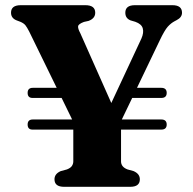

<svg xmlns="http://www.w3.org/2000/svg" viewBox="-20 -720 742 740"><path d="M86.5 -240Q86.5 -259.5 106.5 -259.5H258L217.5 -342.5H105.5Q86.5 -342.5 86.5 -362Q86.5 -381.5 106.5 -381.5H198.5L92.5 -598.5Q84 -615 77.8 -622.8Q71.5 -630.5 58.5 -636L44 -641.5Q22.5 -650 22.5 -671Q22.5 -700 60 -700H309Q347 -700 347 -671Q347 -649 321.5 -639.5L303.5 -635.5Q282 -627.5 281 -618.5Q280 -609.5 289.5 -592L409 -323L525 -571.5Q535 -594 530.2 -610.8Q525.5 -627.5 501.5 -636L483 -641.5Q463 -649.5 463 -671Q463 -700 500 -700H644.5Q681.5 -700 681.5 -671Q681.5 -653 661 -642.5L653.5 -638.5Q639 -631 626.5 -617Q614 -603 595.5 -564L508 -381.5H601.5Q622.5 -381.5 622.5 -362Q622.5 -342.5 601.5 -342.5H489.5L449.5 -259.5H601.5Q622.5 -259.5 622.5 -240Q622.5 -220.5 601.5 -220.5H446.5V-98Q446.5 -76.5 471.5 -67L495 -60.5Q519 -50 519 -29Q519 0 482 0H227Q190 0 190 -29Q190 -50 214 -60.5L238 -67Q252 -72.5 257.2 -80.5Q262.5 -88.5 262.5 -98V-220.5H105.5Q86.5 -220.5 86.5 -240Z"/></svg>

Font: Fraunces 9pt
Style: Bold
Weight: 700
Version: Version 1.000;[b76b70a41]